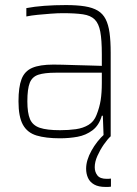

<svg xmlns="http://www.w3.org/2000/svg" viewBox="-20 -538 542 758"><path d="M217 8Q161 8 124.5 -3Q88 -14 70.5 -45.5Q53 -77 53 -138Q53 -194 65 -225.5Q77 -257 107 -270Q137 -283 191 -283Q204 -283 226 -282.5Q248 -282 276 -281Q304 -280 331.5 -279.5Q359 -279 382 -278V-324Q382 -380 376 -412.5Q370 -445 354 -461Q338 -477 307.5 -481.5Q277 -486 228 -486Q208 -486 181 -484Q154 -482 128.5 -479.5Q103 -477 84 -473V-506Q115 -512 155 -515Q195 -518 240 -518Q284 -518 315 -513Q346 -508 366 -496Q386 -484 397 -462.5Q408 -441 412.5 -408.5Q417 -376 417 -330V0H389L386 -81H382Q371 -43 345 -23.5Q319 -4 286 2Q253 8 217 8ZM217 -24Q251 -24 279.5 -28Q308 -32 329.5 -45Q351 -58 361 -84Q373 -114 377.5 -143Q382 -172 382 -210V-251H200Q156 -251 131.5 -243Q107 -235 97.5 -211Q88 -187 88 -138Q88 -92 98.5 -67.5Q109 -43 137 -33.5Q165 -24 217 -24ZM396 200Q369 200 352 190.5Q335 181 327.5 164.5Q320 148 320 128Q320 95 341 57Q362 19 394 -10L417 0Q404 12 389.5 33Q375 54 364.5 77.5Q354 101 354 122Q354 141 364.5 154.5Q375 168 401 168Q404 168 407.5 168Q411 168 418 167V199Q411 200 407 200Q403 200 396 200Z"/></svg>

Font: Saira SemiCondensed Thin
Style: Regular
Weight: 250
Width: 4
Designer: Hector Gatti with collaboration of the Omnibus-Type team
Foundry: Omnibus-Type
Version: Version 1.101